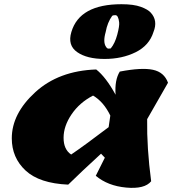

<svg xmlns="http://www.w3.org/2000/svg" viewBox="-20 -892 822 912"><path d="M36 -235Q36 -352 147.5 -454Q259 -556 437 -562Q483 -526 529 -442Q524 -512 549 -552Q653 -572 706.5 -560.5Q760 -549 778 -499L679 -326Q677 -189 698 -31Q667 7 579.5 -1Q492 -9 435 -57L478 -143L460 -162Q365 -75 304 -15Q167 -21 101.5 -82Q36 -143 36 -235ZM318 -158Q380 -200 496 -288L504 -343Q472 -409 422 -438Q358 -405 320 -349Q282 -293 282 -237.5Q282 -182 318 -158ZM319 -740Q358 -872 557 -872Q615 -872 649 -859.5Q683 -847 696 -832Q731 -794 709 -740Q689 -676 624.5 -644Q560 -612 476.5 -612Q393 -612 346.5 -644.5Q300 -677 319 -740ZM484 -669Q489 -661 495.5 -661Q502 -661 506 -662Q526 -686 537 -727.5Q548 -769 546 -786Q542 -820 528 -820Q517 -820 513 -817Q490 -785 482 -740Q468 -691 484 -669Z"/></svg>

Font: Tillana ExtraBold
Style: Regular
Weight: 800
Designer: Lipi Raval (Devanagari, Latin), Jonny Pinhorn (Latin)
Foundry: Indian Type Foundry
Version: Version 2.003;PS 1.0;hotconv 1.0.79;makeotf.lib2.5.61930; tt